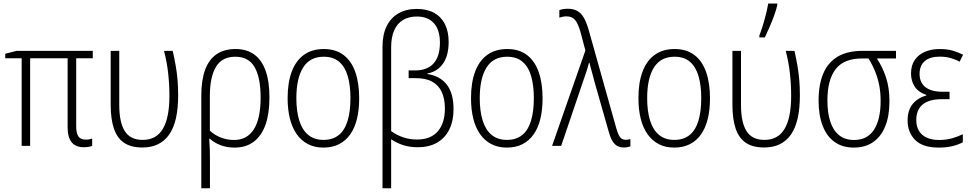

<svg xmlns="http://www.w3.org/2000/svg" viewBox="-20 -815 5434 1073"><path d="M459.5 -34.7Q470.7 -34.7 479.2 -36.4Q487.8 -38.1 495.1 -40.5V0.5Q489.3 2.9 476.6 5.4Q463.9 7.8 447.3 7.8Q402.8 7.8 380.4 -20Q357.9 -47.9 357.9 -104V-489.3H148.4V0H101.1V-489.3H9.3V-514.6L72.8 -530.8H498.5V-489.3H405.8V-109.9Q405.8 -70.3 418.2 -52.5Q430.7 -34.7 459.5 -34.7Z M775.4 9.3Q712.9 9.3 674.1 -16.6Q635.3 -42.5 617.2 -94.7Q599.1 -147 598.6 -225.1V-530.8H646.5V-229Q646.5 -130.9 677.5 -82Q708.5 -33.2 777.3 -33.2Q853.5 -33.2 890.1 -95Q926.8 -156.7 926.8 -279.8Q926.8 -342.3 919.9 -404.8Q913.1 -467.3 896.5 -530.8H945.3Q955.1 -487.3 961.9 -448Q968.8 -408.7 972.2 -368.4Q975.6 -328.1 975.6 -281.7Q975.6 -133.8 925 -62.3Q874.5 9.3 775.4 9.3Z M1485.8 -270Q1485.8 -180.7 1463.9 -118.4Q1441.9 -56.2 1398.4 -23.2Q1355 9.8 1290.5 9.8Q1247.6 9.8 1212.6 -3.7Q1177.7 -17.1 1152.8 -39.6H1149.4Q1151.9 -7.3 1152.6 22Q1153.3 51.3 1153.3 82V237.3H1105V-281.2Q1105 -366.2 1126 -424.1Q1147 -481.9 1189.7 -511.5Q1232.4 -541 1296.4 -541Q1358.4 -541 1400.4 -510.7Q1442.4 -480.5 1464.1 -420.4Q1485.8 -360.4 1485.8 -270ZM1294.9 -498Q1220.7 -498 1186.8 -441.2Q1152.8 -384.3 1152.8 -277.3V-85Q1176.8 -61.5 1212.4 -47.1Q1248 -32.7 1288.1 -32.7Q1360.8 -32.7 1398.7 -92.5Q1436.5 -152.3 1436.5 -270Q1436.5 -381.8 1402.8 -439.9Q1369.1 -498 1294.9 -498Z M1987.3 -266.1Q1987.3 -201.7 1974.9 -150.6Q1962.4 -99.6 1937.3 -64Q1912.1 -28.3 1874.8 -9.3Q1837.4 9.8 1787.1 9.8Q1738.8 9.8 1701.7 -9.3Q1664.6 -28.3 1638.9 -64.2Q1613.3 -100.1 1600.3 -151.1Q1587.4 -202.1 1587.4 -266.6Q1587.4 -354 1610.6 -415.3Q1633.8 -476.6 1679 -508.8Q1724.1 -541 1789.6 -541Q1856.4 -541 1900.4 -507.3Q1944.3 -473.6 1965.8 -411.9Q1987.3 -350.1 1987.3 -266.1ZM1636.2 -266.6Q1636.2 -193.4 1652.6 -141.1Q1668.9 -88.9 1702.6 -61Q1736.3 -33.2 1788.1 -33.2Q1839.8 -33.2 1873.3 -60.3Q1906.7 -87.4 1922.6 -139.9Q1938.5 -192.4 1938.5 -266.6Q1938.5 -336.9 1923.6 -388.9Q1908.7 -440.9 1875.7 -469.5Q1842.8 -498 1789.1 -498Q1711.9 -498 1674.1 -437.7Q1636.2 -377.4 1636.2 -266.6Z M2309.6 -765.1Q2366.2 -765.1 2406 -743.2Q2445.8 -721.2 2466.6 -679.9Q2487.3 -638.7 2487.3 -580.6Q2487.3 -504.4 2455.8 -459.5Q2424.3 -414.6 2368.2 -404.3V-401.4Q2438.5 -391.1 2476.6 -342.5Q2514.6 -293.9 2514.6 -204.6Q2514.6 -139.6 2491.2 -91.8Q2467.8 -43.9 2423.1 -18.1Q2378.4 7.8 2314.5 7.8Q2269 7.8 2233.2 -3.9Q2197.3 -15.6 2166 -36.6V237.3H2117.7V-554.2Q2117.7 -621.1 2140.6 -668.2Q2163.6 -715.3 2206.8 -740.2Q2250 -765.1 2309.6 -765.1ZM2309.1 -722.7Q2264.6 -722.7 2232.4 -703.4Q2200.2 -684.1 2183.1 -645.8Q2166 -607.4 2166 -550.3V-82Q2195.8 -60.5 2232.2 -47.9Q2268.6 -35.2 2310.1 -35.2Q2387.2 -35.2 2426.8 -81.3Q2466.3 -127.4 2466.3 -208.5Q2466.3 -262.7 2448.7 -300.8Q2431.2 -338.9 2395.3 -358.6Q2359.4 -378.4 2302.2 -378.4H2263.7V-421.4H2300.3Q2367.2 -421.4 2402.8 -460.2Q2438.5 -499 2438.5 -577.1Q2438.5 -647.5 2405 -685.1Q2371.6 -722.7 2309.1 -722.7Z M3012.2 -266.1Q3012.2 -201.7 2999.8 -150.6Q2987.3 -99.6 2962.2 -64Q2937 -28.3 2899.7 -9.3Q2862.3 9.8 2812 9.8Q2763.7 9.8 2726.6 -9.3Q2689.5 -28.3 2663.8 -64.2Q2638.2 -100.1 2625.2 -151.1Q2612.3 -202.1 2612.3 -266.6Q2612.3 -354 2635.5 -415.3Q2658.7 -476.6 2703.9 -508.8Q2749 -541 2814.5 -541Q2881.3 -541 2925.3 -507.3Q2969.2 -473.6 2990.7 -411.9Q3012.2 -350.1 3012.2 -266.1ZM2661.1 -266.6Q2661.1 -193.4 2677.5 -141.1Q2693.8 -88.9 2727.5 -61Q2761.2 -33.2 2813 -33.2Q2864.7 -33.2 2898.2 -60.3Q2931.6 -87.4 2947.5 -139.9Q2963.4 -192.4 2963.4 -266.6Q2963.4 -336.9 2948.5 -388.9Q2933.6 -440.9 2900.6 -469.5Q2867.7 -498 2814 -498Q2736.8 -498 2699 -437.7Q2661.1 -377.4 2661.1 -266.6Z M3065.4 0 3251.5 -532.7 3223.6 -638.2Q3210.9 -682.6 3194.1 -703.1Q3177.2 -723.6 3146 -723.6Q3133.3 -723.6 3123.8 -721.2Q3114.3 -718.8 3106 -716.3V-758.3Q3112.3 -760.7 3119.1 -762.5Q3126 -764.2 3134.5 -765.1Q3143.1 -766.1 3152.8 -766.1Q3183.6 -766.1 3205.1 -754.6Q3226.6 -743.2 3242.4 -716.3Q3258.3 -689.5 3271 -643.6L3424.8 -96.2Q3431.6 -72.8 3438.7 -58.8Q3445.8 -44.9 3455.1 -39.3Q3464.4 -33.7 3476.6 -33.7Q3484.4 -33.7 3491.2 -34.9Q3498 -36.1 3502.9 -37.6V2.9Q3498 4.4 3492.9 5.9Q3487.8 7.3 3481.7 8.3Q3475.6 9.3 3467.3 9.3Q3444.3 9.3 3428.2 -0.2Q3412.1 -9.8 3400.9 -29.8Q3389.6 -49.8 3380.9 -82.5L3301.3 -361.8Q3296.4 -381.3 3292.5 -395.8Q3288.6 -410.2 3285.4 -421.6Q3282.2 -433.1 3279.5 -443.1Q3276.9 -453.1 3274.4 -463.9H3271.5Q3266.6 -444.8 3260.5 -425Q3254.4 -405.3 3247.1 -385.3L3116.2 0Z M3947.8 -266.1Q3947.8 -201.7 3935.3 -150.6Q3922.9 -99.6 3897.7 -64Q3872.6 -28.3 3835.2 -9.3Q3797.9 9.8 3747.6 9.8Q3699.2 9.8 3662.1 -9.3Q3625 -28.3 3599.4 -64.2Q3573.7 -100.1 3560.8 -151.1Q3547.9 -202.1 3547.9 -266.6Q3547.9 -354 3571 -415.3Q3594.2 -476.6 3639.4 -508.8Q3684.6 -541 3750 -541Q3816.9 -541 3860.8 -507.3Q3904.8 -473.6 3926.3 -411.9Q3947.8 -350.1 3947.8 -266.1ZM3596.7 -266.6Q3596.7 -193.4 3613 -141.1Q3629.4 -88.9 3663.1 -61Q3696.8 -33.2 3748.5 -33.2Q3800.3 -33.2 3833.7 -60.3Q3867.2 -87.4 3883.1 -139.9Q3898.9 -192.4 3898.9 -266.6Q3898.9 -336.9 3884 -388.9Q3869.1 -440.9 3836.2 -469.5Q3803.2 -498 3749.5 -498Q3672.4 -498 3634.5 -437.7Q3596.7 -377.4 3596.7 -266.6Z M4250 9.3Q4187.5 9.3 4148.7 -16.6Q4109.9 -42.5 4091.8 -94.7Q4073.7 -147 4073.2 -225.1V-530.8H4121.1V-229Q4121.1 -130.9 4152.1 -82Q4183.1 -33.2 4252 -33.2Q4328.1 -33.2 4364.7 -95Q4401.4 -156.7 4401.4 -279.8Q4401.4 -342.3 4394.5 -404.8Q4387.7 -467.3 4371.1 -530.8H4419.9Q4429.7 -487.3 4436.5 -448Q4443.4 -408.7 4446.8 -368.4Q4450.2 -328.1 4450.2 -281.7Q4450.2 -133.8 4399.7 -62.3Q4349.1 9.3 4250 9.3ZM4223.6 -606V-615.7Q4230 -631.8 4237.5 -654.8Q4245.1 -677.7 4252.2 -703.4Q4259.3 -729 4264.9 -753.2Q4270.5 -777.3 4273.4 -795.4H4323.7V-785.2Q4317.4 -758.3 4305.7 -726.3Q4293.9 -694.3 4280.3 -662.8Q4266.6 -631.3 4254.4 -606Z M4950.7 -249.5Q4950.7 -167 4927.2 -109.1Q4903.8 -51.3 4859.4 -20.8Q4814.9 9.8 4751.5 9.8Q4688 9.8 4644 -21.7Q4600.1 -53.2 4577.4 -112.1Q4554.7 -170.9 4554.7 -253.4Q4554.7 -342.8 4581.3 -405Q4607.9 -467.3 4662.4 -499Q4716.8 -530.8 4799.3 -530.8H4987.3V-488.3H4880.4Q4913.6 -438 4932.1 -380.4Q4950.7 -322.8 4950.7 -249.5ZM4604 -253.9Q4604 -185.1 4620.1 -135.5Q4636.2 -85.9 4669.4 -59.3Q4702.6 -32.7 4752.4 -32.7Q4827.1 -32.7 4864.3 -89.8Q4901.4 -147 4901.4 -250.5Q4901.4 -297.9 4893.6 -338.4Q4885.7 -378.9 4870.6 -416Q4855.5 -453.1 4833.5 -488.3H4798.3Q4695.8 -488.3 4649.9 -428.5Q4604 -368.7 4604 -253.9Z M5286.6 -302.2V-260.7H5242.2Q5196.8 -260.7 5165.3 -248Q5133.8 -235.4 5117.2 -209.5Q5100.6 -183.6 5100.6 -144Q5100.6 -108.9 5115.5 -84Q5130.4 -59.1 5158.9 -45.9Q5187.5 -32.7 5228.5 -32.7Q5268.1 -32.7 5301.8 -42.5Q5335.4 -52.2 5360.8 -64.9V-20Q5337.9 -7.3 5304.4 1.2Q5271 9.8 5225.6 9.8Q5136.7 9.8 5094.5 -32.7Q5052.2 -75.2 5052.2 -142.1Q5052.2 -198.7 5080.3 -233.4Q5108.4 -268.1 5156.7 -281.2V-284.7Q5112.8 -299.3 5092 -330.8Q5071.3 -362.3 5071.3 -404.3Q5071.3 -450.2 5092.5 -480.5Q5113.8 -510.7 5149.9 -525.9Q5186 -541 5231.4 -541Q5272 -541 5302.2 -532.5Q5332.5 -523.9 5362.3 -509.3L5342.8 -470.2Q5320.3 -482.9 5292.2 -490.7Q5264.2 -498.5 5231.9 -498.5Q5176.8 -498.5 5147.9 -473.4Q5119.1 -448.2 5119.1 -401.9Q5119.1 -354 5151.6 -328.1Q5184.1 -302.2 5248.5 -302.2Z"/></svg>

Font: Open Sans SemiCondensed Light
Style: Regular
Weight: 300
Width: 4
Designer: Monotype Design Team
Foundry: Monotype Imaging Inc.
Version: Version 3.000